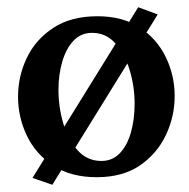

<svg xmlns="http://www.w3.org/2000/svg" viewBox="-20 -480 523 532"><path d="M417 -440 125 32 70 13 363 -460ZM248 11Q176 11 127.5 -21Q79 -53 54.5 -104Q30 -155 30 -212Q30 -269 54.5 -320Q79 -371 128 -403Q177 -435 250 -435Q321 -435 368.5 -403Q416 -371 440 -320.5Q464 -270 464 -214Q464 -157 439.5 -105.5Q415 -54 367.5 -21.5Q320 11 248 11ZM261 -34Q292 -34 312.5 -56Q333 -78 343 -114Q353 -150 353 -192Q353 -240 339.5 -285Q326 -330 300 -359.5Q274 -389 235 -389Q204 -389 183.5 -367Q163 -345 152.5 -309Q142 -273 142 -231Q142 -183 155.5 -137.5Q169 -92 195.5 -63Q222 -34 261 -34Z"/></svg>

Font: Ruwudu Medium
Style: Regular
Weight: 500
Designer: Becca Hirsbrunner Spalinger
Foundry: SIL International
Version: Version 3.000